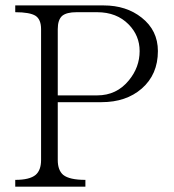

<svg xmlns="http://www.w3.org/2000/svg" viewBox="-20 -698 652 719"><path d="M37.1 1H299.8V-24.4Q240.2 -24.4 216.8 -43Q196.3 -60.5 196.3 -98.6V-315.4H360.4Q452.1 -315.4 510.7 -366.2Q571.3 -418.9 571.3 -506.8Q571.3 -584 510.7 -631.8Q453.1 -677.7 368.2 -677.7H37.1V-652.3Q91.8 -652.3 113.3 -638.7Q133.8 -625 133.8 -588.9V-98.6Q133.8 -60.5 113.3 -43Q90.8 -24.4 37.1 -24.4ZM196.3 -340.8V-588.9Q196.3 -624 212.9 -638.7Q229.5 -652.3 266.6 -652.3H343.8Q417 -652.3 461.9 -606.4Q502.9 -564.5 502.9 -506.8Q502.9 -446.3 462.9 -397.5Q417 -340.8 343.8 -340.8Z"/></svg>

Font: Batang
Style: Regular
Weight: 400
Version: Version 2.21